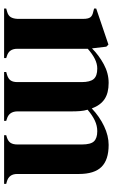

<svg xmlns="http://www.w3.org/2000/svg" viewBox="168 -704 536 911"><g transform="rotate(90 435.5 -248.0)"><path d="M20 0V-10L34 -14Q53 -19 60.5 -31Q68 -43 69 -63V-376Q69 -398 62 -408.5Q55 -419 35 -423L20 -427V-437L191 -495L201 -485L209 -417Q242 -450 284.5 -473Q327 -496 373 -496Q421 -496 450 -476.5Q479 -457 494 -416Q533 -453 578.5 -474.5Q624 -496 667 -496Q738 -496 771.5 -462Q805 -428 805 -355V-62Q805 -23 841 -13L852 -10V0H621V-10L631 -13Q650 -19 657.5 -31Q665 -43 665 -63V-369Q665 -411 650 -426.5Q635 -442 602 -442Q576 -442 551.5 -430.5Q527 -419 500 -396Q505 -380 506.5 -361Q508 -342 508 -321V-62Q509 -23 544 -13L553 -10V0H321V-10L335 -14Q354 -20 361.5 -31.5Q369 -43 369 -63V-368Q369 -408 354.5 -425Q340 -442 305 -442Q282 -442 259 -430.5Q236 -419 211 -397V-62Q211 -23 246 -13L255 -10V0Z"/></g></svg>

Font: DeepMind Serif Display
Style: Regular
Weight: 400
Designer: Frank Grießhammer / Modifications: Colophon Foundry
Foundry: Colophon Foundry
Version: Version 5.003; ttfautohint (v1.8.2)